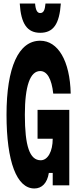

<svg xmlns="http://www.w3.org/2000/svg" viewBox="-20 -1051 440 1089"><path d="M175 18C218 18 248 -13 257 -70H279V0H373V-428H193V-264H279C279 -192 251 -142 211 -142C148 -142 121 -223 121 -400C121 -564 151 -648 208 -648C247 -648 273 -604 282 -520H381C377 -706 309 -820 208 -820C85 -820 17 -669 17 -400C17 -133 75 18 175 18ZM92 -1031C99 -915 135 -865 208 -865C283 -865 317 -915 325 -1031H238C235 -994 227 -977 208 -977C191 -977 182 -994 179 -1031Z"/></svg>

Font: Yard Headline
Style: Regular
Weight: 400
Monospace: yes
Designer: Roman Shamin
Foundry: Evil Martians
Version: Version 1.000